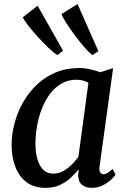

<svg xmlns="http://www.w3.org/2000/svg" viewBox="-20 -896 614 926"><path d="M460.5 -95.5Q457 -73 463.8 -64.2Q470.5 -55.5 479.5 -55.5Q488 -55.5 498.2 -61.8Q508.5 -68 523.5 -81L537.5 -54Q533.5 -47 517.8 -31.5Q502 -16 477.5 -3Q453 10 422 10Q393 10 375 -5Q357 -20 357 -53L360 -80Q342.5 -58.5 320 -37.8Q297.5 -17 268 -3.5Q238.5 10 200 10Q144 10 107.8 -17.5Q71.5 -45 53.8 -92.2Q36 -139.5 36 -197.5Q36 -248 49.8 -300.5Q63.5 -353 90.2 -400.8Q117 -448.5 156.2 -486.2Q195.5 -524 247.2 -546Q299 -568 362 -568Q386 -568 414.5 -561.8Q443 -555.5 464 -547.5L525.5 -567.5ZM406.5 -497Q393.5 -504.5 378.8 -508Q364 -511.5 348 -511.5Q308.5 -511.5 276.8 -493.2Q245 -475 221.5 -443.8Q198 -412.5 182.2 -372.5Q166.5 -332.5 158.8 -288.8Q151 -245 151 -203Q151 -156 161.8 -123.8Q172.5 -91.5 191.2 -75Q210 -58.5 235 -58.5Q256 -58.5 274 -66Q292 -73.5 307.5 -85.8Q323 -98 335.5 -112Q348 -126 358 -138.5ZM256 -630Q238 -642 212 -667Q186 -692 159.8 -721Q133.5 -750 114.2 -775.2Q95 -800.5 90 -813L161.5 -868.5L284 -651.5ZM425 -630Q408 -644 384.5 -671.2Q361 -698.5 337.8 -730Q314.5 -761.5 297.8 -788.2Q281 -815 276.5 -828L354 -876.5L454.5 -649Z"/></svg>

Font: Merriweather Medium
Style: Italic
Weight: 500
Italic angle: -7.8°
Version: Version 2.101